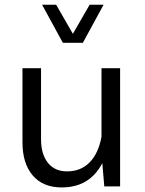

<svg xmlns="http://www.w3.org/2000/svg" viewBox="-20 -797 621 821"><path d="M160 -776.7 248.8 -613.9H334.3L422.9 -776.7H363.3L291.6 -652.4L220.2 -776.7ZM493.6 -505.4H414V-139L426 0H493.6ZM76.1 -188.3Q76.1 -98.2 119.9 -46.8Q163.8 4.5 244.1 4.5Q328.2 4.5 379.9 -47.1Q431.6 -98.8 450 -200.9L414.3 -213.5Q401.3 -141.6 363.5 -102.9Q325.7 -64.2 266.6 -64.2Q214 -64.2 184.7 -101Q155.5 -137.9 155.5 -201.3V-505.4H76.1Z"/></svg>

Font: Estedad VF
Style: Regular
Weight: 100
Designer: Amin Abedi
Version: Version 7.3